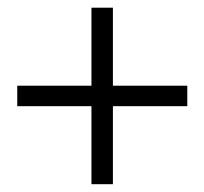

<svg xmlns="http://www.w3.org/2000/svg" viewBox="-20 -552 526 494"><path d="M215.3 -278.8H24.4V-331.5H215.3V-532.2H270.5V-331.5H461.9V-278.8H270.5V-78.1H215.3Z"/></svg>

Font: Reddit Sans Light
Style: Regular
Weight: 300
Designer: Stephen Hutchings
Foundry: Reddit
Version: Version 1.013